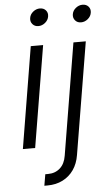

<svg xmlns="http://www.w3.org/2000/svg" viewBox="-62 -776 583 1020"><g transform="rotate(-5 229.5 -266.0)"><path d="M35.6 0 125 -541H190.9L101.1 0ZM174.8 -643.6Q155.3 -643.6 143.6 -657.2Q131.8 -670.9 134.8 -689.9Q137.7 -709.5 154.3 -722.9Q170.9 -736.3 190.4 -736.3Q210.4 -736.3 222.2 -722.9Q233.9 -709.5 230.5 -689.9Q227.5 -670.9 211.2 -657.2Q194.8 -643.6 174.8 -643.6ZM352.5 -541H418.5L319.3 56.2Q312 102.1 289.1 135Q266.1 168 230.5 186Q194.8 204.1 149.4 204.1H132.3L142.6 143.6H157.2Q195.3 143.6 221.2 120.6Q247.1 97.7 253.9 54.7ZM402.3 -643.6Q382.8 -643.6 371.1 -657.2Q359.4 -670.9 362.3 -689.9Q365.2 -709.5 381.8 -722.9Q398.4 -736.3 418 -736.3Q438 -736.3 449.7 -722.9Q461.4 -709.5 458 -689.9Q455.1 -670.9 438.7 -657.2Q422.4 -643.6 402.3 -643.6Z"/></g></svg>

Font: Inter 17pt Light
Style: Italic
Weight: 300
Italic angle: -9.3988°
Version: Version 4.001;git-66647c0bb